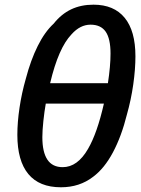

<svg xmlns="http://www.w3.org/2000/svg" viewBox="-20 -791 605 821"><path d="M54.2 -214.4Q54.2 -268.1 63.5 -330.6Q72.8 -393.1 90.3 -454.1Q111.3 -534.2 141.4 -594.5Q171.4 -654.8 209.5 -689.9Q242.2 -731 284.2 -751Q326.2 -771 379.9 -771Q467.3 -771 513.2 -714.8Q559.1 -658.7 559.1 -550.3Q559.1 -495.1 549.8 -429.7Q540.5 -364.3 522.9 -302.2Q499.5 -208 462.9 -139.4Q426.3 -70.8 378.4 -35.2Q320.3 9.8 240.7 9.8Q147.9 9.8 101.1 -46.9Q54.2 -103.5 54.2 -214.4ZM356.4 -154.3Q395.5 -221.2 424.3 -348.1H175.8Q169.9 -315.4 165.5 -274.2Q161.1 -232.9 161.1 -204.6Q161.1 -140.6 182.6 -108.4Q204.1 -76.2 248 -76.2Q311.5 -76.2 356.4 -154.3ZM452.6 -562Q452.6 -625.5 431.9 -655.5Q411.1 -685.5 367.2 -685.5Q322.8 -685.5 286.1 -644.5Q230 -586.4 194.3 -435.1H441.4Q452.6 -508.3 452.6 -562Z"/></svg>

Font: Viking Open Sans Light
Style: Bold Italic
Weight: 600
Italic angle: -12°
Foundry: Ascender Corporation
Version: Version 2.000